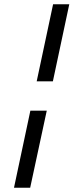

<svg xmlns="http://www.w3.org/2000/svg" viewBox="-20 -688 346 904"><path d="M306.2 -668 229 -305.2H152.8L230 -668ZM200.2 -167 122.1 195.8H45.9L123 -167Z"/></svg>

Font: Linear Smooth
Style: Bold Italic
Weight: 700
Designer: Philipp H. Poll, Flanker
Foundry: Philipp H. Poll, reworked by Flanker
Version: Version 1.061 | FøM Fix